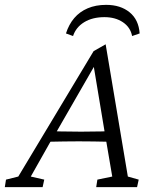

<svg xmlns="http://www.w3.org/2000/svg" viewBox="-58 -774 636 794"><path d="M-38.1 0 -33.2 -31.2 17.6 -43.9 329.1 -562.5 378.9 -590.8 470.7 -43.9 515.6 -31.2 508.8 0H339.8L344.7 -31.2L406.2 -43.9L379.9 -198.2L375 -226.6L328.1 -508.8L349.6 -531.2L173.8 -225.6L155.3 -196.3L69.3 -43.9L125 -31.2L118.2 0ZM126 -187.5 134.8 -232.4Q153.3 -231.4 190.4 -230.5Q227.5 -229.5 277.3 -229.5Q327.1 -229.5 363.3 -230.5Q399.4 -231.4 417 -232.4L407.2 -187.5Q366.2 -188.5 330.1 -189Q293.9 -189.5 267.6 -189.5Q242.2 -189.5 207 -189Q171.9 -188.5 126 -187.5ZM244.1 -625 214.8 -635.7Q226.6 -672.9 249 -699.2Q271.5 -725.6 304.7 -739.7Q337.9 -753.9 380.9 -753.9Q440.4 -753.9 478 -723.1Q515.6 -692.4 519.5 -635.7L488.3 -625Q481.4 -661.1 450.2 -682.1Q418.9 -703.1 374 -703.1Q324.2 -703.1 290 -682.1Q255.9 -661.1 244.1 -625Z"/></svg>

Font: Crimson Pro ExtraLight
Style: Italic
Weight: 250
Italic angle: -12°
Designer: Jacques Le Bailly
Foundry: Baron von Fonthausen
Version: Version 1.003